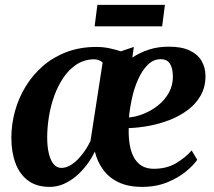

<svg xmlns="http://www.w3.org/2000/svg" viewBox="-20 -738 859 769"><path d="M516 -550 510 -507.5Q542 -528.5 578 -539.8Q614 -551 654 -551Q706.5 -551.5 739.2 -536Q772 -520.5 787.2 -494.2Q802.5 -468 803 -435.5Q803.5 -390.5 784.2 -356.2Q765 -322 732.2 -297.5Q699.5 -273 658.8 -257.2Q618 -241.5 575.8 -233.8Q533.5 -226 495.5 -225Q494 -177 503.5 -140.2Q513 -103.5 535.8 -82.8Q558.5 -62 596.5 -62Q647 -62 684.5 -84Q722 -106 747.5 -135.5L770 -98Q756 -77.5 725.8 -52Q695.5 -26.5 650.5 -8Q605.5 10.5 548.5 10.5Q493.5 10.5 454.8 -8Q416 -26.5 392.8 -58.8Q369.5 -91 360 -131Q347 -104 328 -78.5Q309 -53 285.5 -33Q262 -13 235.2 -1.2Q208.5 10.5 179 10.5Q126.5 10.5 92.5 -14.8Q58.5 -40 42 -84.5Q25.5 -129 25.5 -186Q25.5 -240 40 -292.8Q54.5 -345.5 82.8 -391.8Q111 -438 152.2 -473.8Q193.5 -509.5 247.2 -529.8Q301 -550 366 -550Q392.5 -550 417.8 -544.8Q443 -539.5 464 -532.5ZM342.5 -174 391 -487Q385.5 -493.5 375.5 -497.2Q365.5 -501 352 -500.5Q314 -498.5 284.2 -478.2Q254.5 -458 232.8 -425.2Q211 -392.5 196.8 -352.5Q182.5 -312.5 175.8 -269.8Q169 -227 169 -187.5Q169 -150 175.8 -122.5Q182.5 -95 195.2 -80.2Q208 -65.5 225.5 -65.5Q243 -65.5 260 -75Q277 -84.5 292.5 -100.5Q308 -116.5 321 -135.8Q334 -155 342.5 -174ZM624.5 -501Q594.5 -501 572.2 -479Q550 -457 534 -422Q518 -387 509 -346.2Q500 -305.5 496.5 -267.5Q525 -270 556 -282.5Q587 -295 613.5 -316.2Q640 -337.5 656.5 -367Q673 -396.5 672.5 -433.5Q671.5 -468 659.5 -484.5Q647.5 -501 624.5 -501ZM370 -718.5H640.5L629.5 -632.5H359Z"/></svg>

Font: Merriweather 60pt
Style: Bold Italic
Weight: 700
Italic angle: -7.8°
Version: Version 2.101